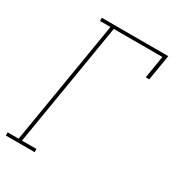

<svg xmlns="http://www.w3.org/2000/svg" viewBox="-178 -838 855 941"><g transform="rotate(30 250.0 -367.5)"><path d="M1 0V-18H63L179 -717H120V-735H496L472 -590H452L473 -717H198L82 -18H164V0Z"/></g></svg>

Font: Iosevka Curly Slab ThObl
Style: Regular
Weight: 100
Italic angle: -9°
Monospace: yes
Designer: Belleve Invis
Foundry: Belleve Invis
Version: Version 11.0.0; ttfautohint (v1.8.3)